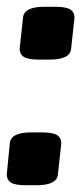

<svg xmlns="http://www.w3.org/2000/svg" viewBox="-22 -545 240 567"><path d="M141 -525Q173 -525 185.5 -517Q198 -509 198 -493L188 -401Q185 -369 125 -369H93Q61 -369 48.5 -377Q36 -385 36 -401L46 -493Q49 -525 109 -525ZM102 -154Q134 -154 146.5 -146Q159 -138 159 -122L149 -30Q146 2 86 2H54Q22 2 10 -6Q-2 -14 -2 -30L7 -122Q10 -154 70 -154Z"/></svg>

Font: Asap VF Beta
Style: Italic
Weight: 400
Italic angle: -6°
Designer: Pablo Cosgaya
Foundry: Pablo Cosgaya
Version: Version 1.007